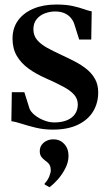

<svg xmlns="http://www.w3.org/2000/svg" viewBox="-20 -548 468 828"><path d="M207.5 11Q168.5 11 133.8 2.5Q99 -6 72 -14.8Q45 -23.5 29 -25.5L31 -150.5H85L107 -80.5Q112.5 -65.5 130 -51.5Q147.5 -37.5 170 -28.8Q192.5 -20 213.5 -20Q245.5 -20 268.2 -29.2Q291 -38.5 303.2 -56Q315.5 -73.5 315.5 -97.5Q315.5 -121.5 299.8 -139.5Q284 -157.5 253.2 -174Q222.5 -190.5 177.5 -210.5Q135 -229 102.8 -252.5Q70.5 -276 52.2 -307.5Q34 -339 34 -381.5Q34 -427 57.8 -459.8Q81.5 -492.5 124 -510.5Q166.5 -528.5 222.5 -528.5Q265 -528.5 293.8 -522Q322.5 -515.5 342 -508.5Q361.5 -501.5 375.5 -499L373.5 -377.5H321.5L300.5 -444Q295.5 -459.5 284.5 -472Q273.5 -484.5 257 -491.5Q240.5 -498.5 217.5 -498.5Q194.5 -498.5 173 -490.2Q151.5 -482 137.8 -465Q124 -448 124 -422Q124 -394.5 140.2 -375.5Q156.5 -356.5 183.5 -341.8Q210.5 -327 242 -312.5Q272.5 -298.5 301.5 -283.5Q330.5 -268.5 353.5 -250Q376.5 -231.5 390 -207Q403.5 -182.5 403.5 -149.5Q403.5 -103.5 381.5 -67.2Q359.5 -31 315.8 -10Q272 11 207.5 11ZM275.5 124Q275.5 151.5 261.5 178.5Q247.5 205.5 228.5 226.8Q209.5 248 193.5 259H192.5L172.5 247.5V243.5Q185.5 230 192.2 213.5Q199 197 199 186Q199 173.5 194.2 164Q189.5 154.5 175.5 145Q165 137.5 158.2 128Q151.5 118.5 151.5 104Q151.5 88 160 76.5Q168.5 65 181.5 59Q194.5 53 208 53H211Q239 53 257.2 73Q275.5 93 275.5 124Z"/></svg>

Font: Merriweather 120pt SemiBold
Style: Regular
Weight: 600
Version: Version 2.100